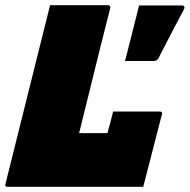

<svg xmlns="http://www.w3.org/2000/svg" viewBox="-51 -720 731 740"><path d="M-21 0Q-34 0 -30 -11Q7 -158 43.5 -305.5Q80 -453 117 -600Q123 -625 129.5 -650Q136 -675 142 -700H366Q371 -700 373 -696.5Q375 -693 374 -689Q343 -568 313.5 -448Q284 -328 254 -207H363Q368 -224 374.5 -248.5Q381 -273 385 -290H565Q577 -290 573 -279Q556 -213 537 -139.5Q518 -66 501 0ZM651 -699Q657 -699 659 -694.5Q661 -690 658 -684Q639 -649 624 -620Q609 -591 594 -562Q579 -533 560 -496Q554 -485 541 -485H431Q446 -544 458 -591.5Q470 -639 485 -699Z"/></svg>

Font: Recursive Mn Lnr St XBk
Style: Italic
Weight: 1000
Italic angle: -15°
Monospace: yes
Version: Version 1.079;hotconv 1.0.112;makeotfexe 2.5.65598; ttfautoh